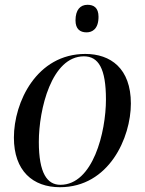

<svg xmlns="http://www.w3.org/2000/svg" viewBox="-20 -771 604 801"><path d="M341 -636C365 -636 391 -650 391 -701C391 -739 371 -751 345 -751C315 -751 295 -730 295 -686C295 -650 314 -636 341 -636ZM230 10C435 10 526 -197 526 -339C526 -486 441 -546 336 -546C133 -546 38 -345 38 -197C38 -58 117 10 230 10ZM232 0C177 0 142 -48 142 -179C142 -315 195 -536 330 -536C391 -536 422 -485 422 -356C422 -220 368 0 232 0Z"/></svg>

Font: Noto Serif Display
Style: Italic
Weight: 400
Italic angle: -12°
Designer: Monotype Design Team
Foundry: Monotype Imaging Inc.
Version: Version 2.009